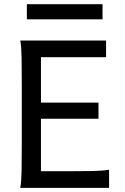

<svg xmlns="http://www.w3.org/2000/svg" viewBox="-20 -909 606 929"><path d="M456.5 -412.6V-334.5H178.2V-80.6H307.1Q379.9 -80.6 429.2 -81.5Q478.5 -82.5 507.8 -87.9V0H78.1Q83.5 -29.3 84.5 -84.7Q85.4 -140.1 85.4 -212.4V-500.5Q85.4 -572.8 84.5 -628.2Q83.5 -683.6 78.1 -712.9H493.2V-632.3H178.2V-412.6ZM109.9 -888.7H476.1V-815.4H109.9Z"/></svg>

Font: Andika Compact
Style: Regular
Weight: 400
Designer: Victor Gaultney, Annie Olsen, Julie Remington, Don Collingsworth, Eric Hays, Becca Hirsbrunner
Foundry: SIL International
Version: Version 5.000 ; LnSpcTght